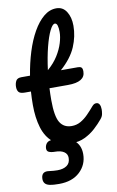

<svg xmlns="http://www.w3.org/2000/svg" viewBox="-117 -933 755 1243"><g transform="rotate(-10 261.0 -311.5)"><path d="M292 5Q216 5 171.5 -32Q127 -69 107.5 -134Q88 -199 88 -282Q88 -326 91 -371H52Q21 -371 11 -383Q1 -395 1 -417Q1 -439 10 -456Q19 -473 46 -473H103Q116 -554 138.5 -626Q161 -698 192.5 -753.5Q224 -809 262.5 -841Q301 -873 346 -873Q389 -873 412.5 -835.5Q436 -798 436 -743Q436 -673 407 -605Q378 -537 306 -473H418Q433 -473 440.5 -466.5Q448 -460 448 -440Q448 -371 335 -371H213Q211 -332 211 -293Q211 -187 236 -146Q261 -105 313 -105Q345 -105 371.5 -120Q398 -135 421.5 -159Q445 -183 467 -209Q475 -218 481.5 -220.5Q488 -223 494 -223Q508 -223 515 -210.5Q522 -198 522 -178Q522 -164 519 -147.5Q516 -131 503 -116Q481 -89 450.5 -61Q420 -33 381 -14Q342 5 292 5ZM319 -777Q304 -777 285.5 -739.5Q267 -702 250.5 -637Q234 -572 223 -488Q265 -524 291 -565.5Q317 -607 329 -647Q341 -687 341 -718Q341 -745 336 -761Q331 -777 319 -777ZM167 250Q151 250 135 249Q119 248 105 245Q62 236 66 193Q70 149 119 157Q134 159 147 160Q160 161 172 161Q211 161 234 144.5Q257 128 257 94Q257 68 235.5 54Q214 40 177 40Q151 40 135.5 32.5Q120 25 124 0Q128 -19 140 -29Q152 -39 177 -39H203Q271 -39 312.5 -6.5Q354 26 354 86Q354 156 304 203Q254 250 167 250Z"/></g></svg>

Font: Pacifico
Style: Regular
Weight: 400
Designer: Vernon Adams
Foundry: Vernon Adams
Version: Version 3.010; ttfautohint (v1.8.4.7-5d5b)